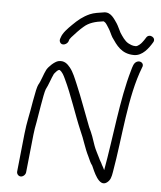

<svg xmlns="http://www.w3.org/2000/svg" viewBox="-53 -775 698 832"><g transform="rotate(5 296.0 -359.0)"><path d="M89.9 -9 107.3 -175C109.1 -191.7 112 -210 116.1 -230C120.4 -250.8 135 -354.4 143.3 -375C153.7 -393.6 162.9 -424.9 172.5 -444C175.2 -447.4 189.5 -466.7 196.5 -463C207.8 -455.8 214.8 -442.2 221.8 -427C253.8 -360.7 279.3 -278.1 308.9 -209C325.9 -172.6 334.4 -136.9 352.6 -101C362 -81.6 362.5 -76.4 372.6 -63C382.3 -42.2 408.6 29.1 442.6 4C457.4 -7 460.8 -20.8 464.5 -43C492 -199.1 499.9 -374.4 550.9 -505C560.2 -522.4 542.2 -535.3 526.9 -528.5C512.7 -522.2 509.4 -506.1 504 -487C467 -360.2 452.2 -191.8 426 -48C423.1 -55.4 416.7 -65.7 414.3 -70C410.6 -79.6 403.7 -88 400.2 -97C395.6 -106.8 379.5 -136.6 375.6 -149C366.4 -177.4 358 -201.6 344.9 -228C322.3 -285.1 299.6 -350.5 275.6 -406.5C264.4 -432.6 254.5 -459.1 239.1 -478C227.3 -492.5 212.6 -507 186.5 -501C170 -496.4 146 -473.4 138.1 -459C128.3 -440.6 120.2 -409.5 109 -391C104.7 -382.3 99.2 -358.3 92.4 -319C82.5 -256.3 73.9 -228.2 68.3 -175L50.9 -9C49.9 1.3 58.2 11 68.3 11C78.5 11 88.9 1.3 89.9 -9ZM223.9 -591C226.2 -599.5 226.8 -600.8 233.8 -609C244.9 -621.9 269.4 -647.9 282 -658C303.8 -677.7 330.9 -685.5 367.3 -690C368 -690 369.3 -689.3 371.1 -688C380.8 -682.1 385.2 -670.2 391.4 -662C398.3 -652.1 404.7 -634.8 411.4 -624C433.3 -592.5 455.7 -556 511.3 -556C548.1 -556 573.5 -591.8 588.7 -617C603.7 -639.2 568.4 -657.1 556.6 -635C551.7 -627 547.2 -620.2 541.3 -613C538.2 -608.6 524.5 -595 515.4 -595C500.7 -595 493.5 -599.3 483.3 -604C466.6 -612.8 454.7 -632.3 444.8 -647C437.8 -659.6 431.5 -675.8 424 -687C412.1 -703.3 396.4 -733.2 366.4 -729C345.4 -726 321.2 -722.5 305.5 -715.5C275.4 -702.1 255.6 -685.5 231.9 -662C215.8 -646.1 194.2 -624.6 188.3 -604C185.3 -596.3 183.5 -590.6 187.6 -583C195.9 -567.5 218.8 -576.6 223.9 -591Z"/></g></svg>

Font: Just Breathe
Style: Obl2
Weight: 400
Foundry: Cannot Into Space Fonts
Version: Version 0.72